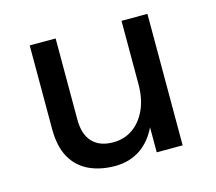

<svg xmlns="http://www.w3.org/2000/svg" viewBox="-79 -589 781 694"><g transform="rotate(-15 312.0 -241.5)"><path d="M429 -93.5Q406.5 -47 370.5 -21Q328 9 271.5 9Q217.5 9 175.2 -10.5Q133 -30 109.2 -71.5Q85.5 -113 85.5 -179.5V-492H182.5V-188Q182.5 -132.5 209.8 -104Q237 -75.5 286.5 -75.5Q328.5 -75.5 360.2 -97.5Q392 -119.5 410.5 -159.8Q429 -200 429 -255V-492H526V0H429Z"/></g></svg>

Font: Betinya Sans Medium
Style: Regular
Weight: 500
Designer: Jonathan Pinhorn
Version: Version 2.001;December 9, 2019;FontCreator 12.0.0.2547 64-bi